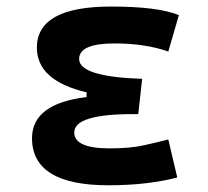

<svg xmlns="http://www.w3.org/2000/svg" viewBox="-20 -547 626 577"><path d="M305.7 9.8Q76.2 9.8 76.2 -131.8Q76.2 -235.4 240.2 -255.4V-269.5Q90.8 -304.7 90.8 -403.8Q90.8 -527.3 313.5 -527.3Q455.6 -527.3 517.6 -501.5L485.8 -392.1Q416.5 -416.5 324.2 -416.5Q217.8 -416.5 217.8 -369.6Q217.8 -316.4 407.2 -310.1L395.5 -204.1H379.9Q203.1 -204.1 203.1 -148.9Q203.1 -101.1 309.6 -101.1Q371.6 -101.1 412.6 -110.4Q453.6 -119.6 485.8 -127.9L512.7 -13.7Q472.7 -2.9 420.4 3.4Q368.2 9.8 305.7 9.8Z"/></svg>

Font: Caskaydia Cove SemiBold
Style: Regular
Weight: 600
Monospace: yes
Designer: Aaron Bell
Foundry: Saja Typeworks
Version: Version 4.300; ttfautohint (v1.8.3)